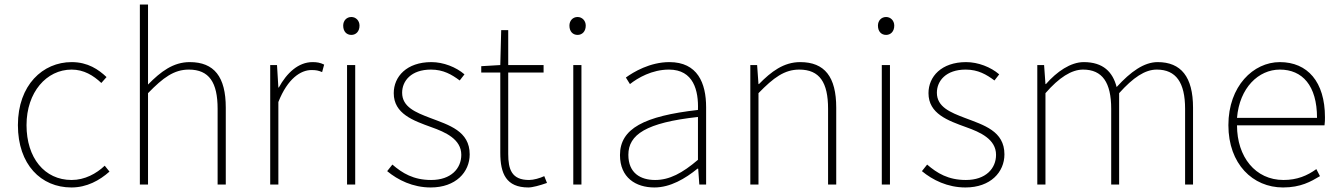

<svg xmlns="http://www.w3.org/2000/svg" viewBox="-20 -814 5907 847"><path d="M295 13C363 13 419 -18 463 -57L442 -83C405 -48 354 -20 296 -20C176 -20 97 -118 97 -262C97 -407 185 -507 296 -507C350 -507 392 -481 427 -448L450 -474C415 -507 368 -540 296 -540C169 -540 59 -439 59 -262C59 -88 161 13 295 13Z M597 0H633V-403C700 -472 748 -507 813 -507C903 -507 940 -450 940 -334V0H976V-339C976 -475 925 -540 817 -540C744 -540 689 -498 633 -441V-794H597Z M1172 0H1208V-364C1249 -468 1307 -505 1354 -505C1375 -505 1384 -503 1401 -496L1410 -529C1392 -538 1377 -540 1359 -540C1296 -540 1245 -492 1210 -428H1208L1202 -527H1172Z M1511 0H1547V-527H1511ZM1530 -660C1550 -660 1566 -675 1566 -701C1566 -723 1550 -739 1530 -739C1509 -739 1494 -723 1494 -701C1494 -675 1509 -660 1530 -660Z M1880 13C1991 13 2052 -55 2052 -133C2052 -236 1961 -262 1877 -294C1814 -318 1754 -342 1754 -405C1754 -457 1794 -507 1881 -507C1936 -507 1973 -485 2008 -459L2029 -486C1992 -518 1936 -540 1883 -540C1774 -540 1717 -476 1717 -403C1717 -312 1803 -282 1883 -253C1945 -231 2015 -200 2015 -131C2015 -71 1970 -20 1882 -20C1804 -20 1755 -50 1711 -88L1688 -59C1735 -20 1801 13 1880 13Z M2311 13C2329 13 2362 4 2393 -7L2381 -37C2362 -28 2334 -20 2314 -20C2237 -20 2222 -67 2222 -135V-494H2378V-527H2222V-681H2191L2187 -527L2103 -522V-494H2187V-140C2187 -48 2213 13 2311 13Z M2509 0H2545V-527H2509ZM2528 -660C2548 -660 2564 -675 2564 -701C2564 -723 2548 -739 2528 -739C2507 -739 2492 -723 2492 -701C2492 -675 2507 -660 2528 -660Z M2867 13C2937 13 3003 -26 3057 -70H3060L3065 0H3095V-341C3095 -448 3057 -540 2933 -540C2847 -540 2774 -496 2741 -472L2759 -443C2793 -470 2856 -507 2931 -507C3040 -507 3062 -414 3059 -329C2822 -302 2715 -247 2715 -130C2715 -30 2785 13 2867 13ZM2870 -20C2806 -20 2752 -50 2752 -131C2752 -220 2830 -273 3059 -298V-109C2990 -50 2933 -20 2870 -20Z M3290 0H3326V-403C3393 -472 3441 -507 3506 -507C3596 -507 3633 -450 3633 -334V0H3669V-339C3669 -475 3618 -540 3510 -540C3437 -540 3382 -498 3328 -443H3326L3320 -527H3290Z M3870 0H3906V-527H3870ZM3889 -660C3909 -660 3925 -675 3925 -701C3925 -723 3909 -739 3889 -739C3868 -739 3853 -723 3853 -701C3853 -675 3868 -660 3889 -660Z M4239 13C4350 13 4411 -55 4411 -133C4411 -236 4320 -262 4236 -294C4173 -318 4113 -342 4113 -405C4113 -457 4153 -507 4240 -507C4295 -507 4332 -485 4367 -459L4388 -486C4351 -518 4295 -540 4242 -540C4133 -540 4076 -476 4076 -403C4076 -312 4162 -282 4242 -253C4304 -231 4374 -200 4374 -131C4374 -71 4329 -20 4241 -20C4163 -20 4114 -50 4070 -88L4047 -59C4094 -20 4160 13 4239 13Z M4556 0H4592V-403C4652 -472 4707 -507 4758 -507C4843 -507 4882 -450 4882 -334V0H4917V-403C4979 -472 5031 -507 5083 -507C5168 -507 5208 -450 5208 -334V0H5243V-339C5243 -475 5190 -540 5087 -540C5027 -540 4968 -498 4906 -430C4889 -496 4847 -540 4761 -540C4703 -540 4642 -498 4594 -443H4592L4586 -527H4556Z M5640 13C5718 13 5763 -13 5803 -37L5787 -68C5747 -39 5702 -20 5642 -20C5518 -20 5437 -122 5437 -261H5823C5825 -275 5825 -286 5825 -297C5825 -453 5748 -540 5626 -540C5509 -540 5399 -434 5399 -262C5399 -90 5507 13 5640 13ZM5437 -294C5448 -427 5532 -507 5626 -507C5725 -507 5790 -437 5790 -294Z"/></svg>

Font: Source Han Sans JP ExtraLight
Style: Regular
Weight: 250
Designer: Ryoko NISHIZUKA 西塚涼子 (kana, bopomofo & ideographs); Paul D. Hunt (Latin, Greek & Cyrillic); Sandoll Communications 산돌커뮤니
Foundry: Adobe
Version: Version 2.001;hotconv 1.0.107;makeotfexe 2.5.65593